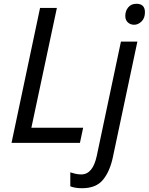

<svg xmlns="http://www.w3.org/2000/svg" viewBox="-20 -756 787 1016"><path d="M41 0 192 -714H281L146 -80H420L403 0ZM690 -625Q670 -625 656.5 -637.5Q643 -650 643 -672Q643 -698 658.5 -717Q674 -736 702 -736Q747 -736 747 -691Q747 -660 729 -642.5Q711 -625 690 -625ZM414 240Q377 240 352 230V156Q364 160 379 163.5Q394 167 410 167Q471 167 492 69L620 -536H707L577 77Q561 152 524.5 196Q488 240 414 240Z"/></svg>

Font: Noto IKEA Latin
Style: Italic
Weight: 400
Italic angle: -12°
Designer: Monotype Design Team
Foundry: Monotype Imaging Inc.
Version: Version 1.0